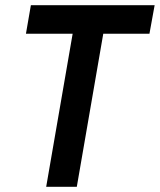

<svg xmlns="http://www.w3.org/2000/svg" viewBox="-20 -720 616 740"><path d="M80 -590H260L158 0H276L378 -590H556L576 -700H99Z"/></svg>

Font: Jost* 500 Medium Italic
Style: Italic
Weight: 500
Italic angle: -10°
Version: Version 3.200; ttfautohint (v0.97) -l 8 -r 50 -G 200 -x 14 -